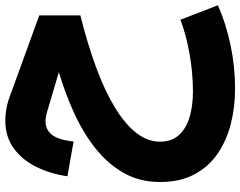

<svg xmlns="http://www.w3.org/2000/svg" viewBox="-112 -439 916 732"><g transform="rotate(-90 346.0 -73.0)"><path d="M636.7 156.7Q583.5 177.7 509.3 191.2Q435.1 204.6 363.3 204.6Q308.6 204.6 265.4 191.7Q222.2 178.7 197 151.1Q171.9 123.5 171.9 79.1Q171.9 31.7 205.3 -11.2Q238.8 -54.2 301.5 -92.5Q364.3 -130.9 453.1 -163.8Q542 -196.8 653.3 -224.6V-381.3L358.9 -488.3Q329.1 -500.5 302.7 -505.6Q276.4 -510.7 252.4 -510.7Q189.5 -510.7 145.3 -477.8Q101.1 -444.8 75 -390.9Q48.8 -336.9 40 -273.9L172.4 -250.5Q178.7 -308.6 198.2 -333Q217.8 -357.4 249 -357.4Q258.8 -357.4 269.3 -355.5Q279.8 -353.5 292 -349.6L437 -306.6Q357.9 -283.2 283 -249.3Q208 -215.3 148.2 -168.5Q88.4 -121.6 53.2 -60.3Q18.1 1 18.1 79.1Q18.1 154.3 46.4 208.5Q74.7 262.7 124.3 297.4Q173.8 332 238.3 348.6Q302.7 365.2 375 365.2Q457.5 365.2 539.3 348.1Q621.1 331.1 691.9 299.8Z"/></g></svg>

Font: Estedad-VF-FD Black
Style: Regular
Weight: 900
Designer: Amin Abedi
Version: Version 4.000